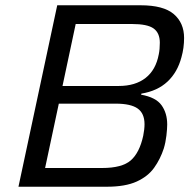

<svg xmlns="http://www.w3.org/2000/svg" viewBox="-20 -708 732 728"><path d="M50 0 197 -688H513Q600 -688 639 -654.5Q678 -621 678 -564Q678 -526 668 -491Q653 -434 615 -398.5Q577 -363 516 -353L515 -349Q571 -339 592.5 -309Q614 -279 614 -236Q614 -220 611 -194Q608 -168 601 -145Q588 -105 564.5 -72Q541 -39 498 -19.5Q455 0 385 0ZM217 -382H430Q493 -382 532 -412.5Q571 -443 582 -502Q586 -521 586 -546Q586 -583 562.5 -600Q539 -617 480 -617H267ZM151 -71H367Q443 -71 476 -100Q509 -129 523 -193Q528 -218 528 -237Q528 -278 502 -296.5Q476 -315 419 -315H203Z"/></svg>

Font: Saira
Style: Italic
Weight: 400
Italic angle: -12°
Designer: Hector Gatti with collaboration of the Omnibus-Type team
Foundry: Omnibus-Type
Version: Version 1.100; ttfautohint (v1.8.3)